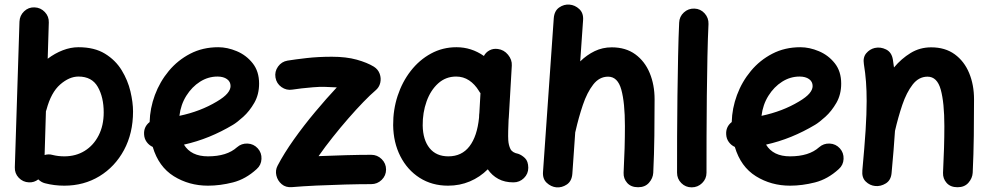

<svg xmlns="http://www.w3.org/2000/svg" viewBox="-20 -762 4366 847"><path d="M132.3 -729.5Q159.2 -728.5 177.7 -709Q196.3 -689.5 195.3 -662.6L190.4 -502.9Q222.2 -526.9 257.1 -540.3Q292 -553.7 326.2 -553.7Q396.5 -553.7 443.1 -525.1Q489.7 -496.6 516.8 -452.1Q543.9 -407.7 555.4 -358.9Q566.9 -310.1 566.9 -270Q566.9 -174.3 527.1 -100.3Q487.3 -26.4 418.7 15.4Q350.1 57.1 263.7 57.1Q219.2 57.1 178.2 46.4Q161.6 42 148.9 29.3Q130.9 43.5 107.9 42.5Q81.1 41.5 62.7 22.2Q44.4 2.9 45.4 -23.9L65.9 -666.5Q66.9 -693.4 86.2 -711.9Q105.5 -730.5 132.3 -729.5ZM211.4 -78.6Q236.3 -72.3 263.7 -72.3Q314.5 -72.3 353.5 -96.4Q392.6 -120.6 415 -164.3Q437.5 -208 437.5 -266.1Q437.5 -333 411.4 -378.7Q385.3 -424.3 326.2 -424.3Q285.6 -424.3 245.4 -389.2Q205.1 -354 185.1 -278.3Q184.1 -274.4 182.6 -271L176.8 -78.1Q194.3 -83.5 211.4 -78.6Z M1112.3 -16.1Q1064 28.3 1007.6 42.7Q951.2 57.1 897.5 57.1Q814 57.1 746.8 15.4Q679.7 -26.4 653.8 -113.8Q637.7 -121.1 627.2 -135.5Q616.7 -149.9 615.7 -168.5Q613.3 -202.6 640.1 -223.6Q641.6 -284.2 663.3 -342.8Q685.1 -401.4 724.6 -449Q764.2 -496.6 819.3 -525.1Q874.5 -553.7 942.9 -553.7Q982.9 -553.7 1024.7 -536.1Q1066.4 -518.6 1094.7 -482.9Q1123 -447.3 1123 -393.1Q1123 -345.2 1101.8 -308.3Q1080.6 -271.5 1053.2 -246.8Q1025.9 -222.2 1007.8 -211.4Q956.5 -180.7 902.6 -158.7Q848.6 -136.7 791.5 -124Q822.8 -72.3 897.5 -72.3Q981 -72.3 1025.4 -112.3Q1045.4 -129.9 1072.3 -128.7Q1099.1 -127.4 1117.2 -107.4Q1134.8 -87.9 1133.5 -60.8Q1132.3 -33.7 1112.3 -16.1ZM939.5 -424.3Q898.4 -424.3 862.5 -401.6Q826.7 -378.9 802 -339.6Q777.3 -300.3 771.5 -251Q864.3 -270.5 936.5 -314Q968.8 -333 982.9 -349.9Q997.1 -366.7 997.1 -382.3Q997.1 -401.9 981.2 -413.1Q965.3 -424.3 939.5 -424.3Z M1195.3 -419.9Q1190.9 -446.3 1206.5 -468.3Q1222.2 -490.2 1248.5 -494.6Q1281.7 -500 1333 -505.9Q1384.3 -511.7 1443.8 -511.7Q1507.3 -511.7 1553.7 -498.8Q1600.1 -485.8 1629.4 -467.8Q1647.9 -456.1 1655 -436.5Q1662.1 -417 1657.5 -396.7Q1652.8 -376.5 1636.2 -362.8Q1613.8 -343.8 1582.8 -311.8Q1551.8 -279.8 1516.8 -239.7Q1481.9 -199.7 1447.8 -156.7Q1413.6 -113.8 1385.3 -73.2Q1443.4 -75.7 1506.1 -77.4Q1568.8 -79.1 1617.7 -79.1Q1644.5 -79.1 1663.8 -60.1Q1683.1 -41 1683.1 -14.2Q1683.1 12.7 1663.8 31.5Q1644.5 50.3 1617.7 50.3Q1567.9 50.3 1503.4 52Q1439 53.7 1376.2 56.6Q1313.5 59.6 1268.1 63.5Q1240.7 65.9 1222.7 50.5Q1204.6 35.2 1199.2 12.2Q1193.8 -10.7 1204.6 -31.2Q1232.9 -85.4 1276.6 -147Q1320.3 -208.5 1370.4 -268.3Q1420.4 -328.1 1465.8 -376.5Q1440.9 -377.9 1414.3 -378.7Q1387.7 -379.4 1360.8 -377Q1333.5 -375 1310.3 -372.1Q1287.1 -369.1 1270 -366.7Q1243.7 -362.3 1221.7 -377.9Q1199.7 -393.6 1195.3 -419.9Z M2245.1 42.5Q2206.5 42.5 2178.5 27.3Q2150.4 12.2 2131.8 -15.1Q2097.2 19.5 2052.7 38.3Q2008.3 57.1 1956.5 57.1Q1885.7 57.1 1831.3 22.5Q1776.9 -12.2 1746.1 -72.8Q1715.3 -133.3 1714.4 -210Q1713.9 -277.3 1734.1 -339.1Q1754.4 -400.9 1792 -449.2Q1829.6 -497.6 1881.1 -525.6Q1932.6 -553.7 1993.7 -553.7Q2059.6 -553.7 2114.7 -515.1Q2123 -531.2 2139.6 -540Q2156.2 -548.8 2176.3 -545.9Q2203.1 -542.5 2221.2 -520.5Q2239.3 -498.5 2237.8 -472.7L2224.6 -244.6Q2224.1 -239.3 2223.6 -233.4Q2222.7 -212.4 2221.9 -185.5Q2221.2 -158.7 2222.2 -143.6Q2223.6 -121.6 2231.7 -105Q2239.7 -88.4 2266.1 -83.5Q2281.7 -78.1 2295.9 -64.5Q2310.1 -50.8 2310.5 -22Q2310.5 4.9 2291.3 23.7Q2272 42.5 2245.1 42.5ZM1958 -72.3Q2017.1 -72.3 2051 -116.5Q2085 -160.6 2093.3 -243.2Q2093.3 -250 2093.8 -255.9Q2093.8 -260.3 2094.7 -264.2L2099.6 -351.1Q2095.7 -355.5 2092.8 -360.8Q2074.7 -390.6 2049.3 -407.5Q2023.9 -424.3 1992.2 -424.3Q1946.3 -424.3 1912.8 -394Q1879.4 -363.8 1861.8 -314.5Q1844.2 -265.1 1844.7 -208.5Q1845.7 -145 1875 -108.6Q1904.3 -72.3 1958 -72.3Z M2434.6 64.5Q2410.6 62 2391.8 44.4Q2373 26.9 2375.5 -4.4L2422.9 -681.2Q2425.3 -713.9 2446.5 -728.8Q2467.8 -743.7 2492.2 -741.7Q2516.6 -739.7 2535.6 -721.9Q2554.7 -704.1 2552.2 -672.4L2539.6 -491.2Q2568.4 -519.5 2603.3 -536.4Q2638.2 -553.2 2678.7 -553.2Q2740.2 -553.2 2782.5 -522.5Q2824.7 -491.7 2846.2 -439.7Q2867.7 -387.7 2867.7 -323.7Q2867.7 -245.6 2866.7 -163.6Q2865.7 -81.5 2861.8 0.5Q2860.4 24.4 2843 44.2Q2825.7 64 2794.9 64Q2763.7 64 2746.8 44.9Q2730 25.9 2731 0.5Q2733.9 -57.6 2735.4 -108.2Q2736.8 -158.7 2736.8 -205.6Q2736.8 -309.1 2720.9 -366.5Q2705.1 -423.8 2662.6 -423.8Q2624 -423.8 2596.9 -388.9Q2569.8 -354 2551.3 -299.1Q2532.7 -244.1 2519 -183.6Q2518.6 -180.7 2517.6 -178.2L2504.9 4.4Q2502.4 37.1 2480.7 51.8Q2459 66.4 2434.6 64.5Z M3043.5 -724.1Q3070.3 -723.1 3088.4 -703.1Q3106.4 -683.1 3105.5 -656.2Q3102.5 -594.7 3100.8 -512Q3099.1 -429.2 3098.1 -338.4Q3097.2 -247.6 3096.9 -159.7Q3096.7 -71.8 3096.7 0Q3096.7 26.9 3077.4 45.7Q3058.1 64.5 3031.2 64.5Q3004.4 64.5 2985.6 45.7Q2966.8 26.9 2966.8 0Q2966.8 -72.3 2967 -160.2Q2967.3 -248 2968.5 -339.4Q2969.7 -430.7 2971.4 -514.4Q2973.1 -598.1 2976.1 -662.1Q2977.1 -689 2996.8 -707Q3016.6 -725.1 3043.5 -724.1Z M3680.2 -16.1Q3631.8 28.3 3575.4 42.7Q3519 57.1 3465.3 57.1Q3381.8 57.1 3314.7 15.4Q3247.6 -26.4 3221.7 -113.8Q3205.6 -121.1 3195.1 -135.5Q3184.6 -149.9 3183.6 -168.5Q3181.2 -202.6 3208 -223.6Q3209.5 -284.2 3231.2 -342.8Q3252.9 -401.4 3292.5 -449Q3332 -496.6 3387.2 -525.1Q3442.4 -553.7 3510.7 -553.7Q3550.8 -553.7 3592.5 -536.1Q3634.3 -518.6 3662.6 -482.9Q3690.9 -447.3 3690.9 -393.1Q3690.9 -345.2 3669.7 -308.3Q3648.4 -271.5 3621.1 -246.8Q3593.8 -222.2 3575.7 -211.4Q3524.4 -180.7 3470.5 -158.7Q3416.5 -136.7 3359.4 -124Q3390.6 -72.3 3465.3 -72.3Q3548.8 -72.3 3593.3 -112.3Q3613.3 -129.9 3640.1 -128.7Q3667 -127.4 3685.1 -107.4Q3702.6 -87.9 3701.4 -60.8Q3700.2 -33.7 3680.2 -16.1ZM3507.3 -424.3Q3466.3 -424.3 3430.4 -401.6Q3394.5 -378.9 3369.9 -339.6Q3345.2 -300.3 3339.4 -251Q3432.1 -270.5 3504.4 -314Q3536.6 -333 3550.8 -349.9Q3564.9 -366.7 3564.9 -382.3Q3564.9 -401.9 3549.1 -413.1Q3533.2 -424.3 3507.3 -424.3Z M3784.2 -10.3Q3793.9 -114.7 3798.6 -187.7Q3803.2 -260.7 3803.2 -315.9Q3803.2 -362.3 3800.3 -401.1Q3797.4 -439.9 3791 -479Q3786.1 -508.8 3801.3 -526.9Q3816.4 -544.9 3838.4 -550.3Q3863.8 -556.2 3888.7 -543.9Q3913.6 -531.7 3918.9 -499Q3921.9 -481 3923.8 -464.4Q3956.5 -503.4 3997.3 -528.3Q4038.1 -553.2 4087.9 -553.2Q4149.4 -553.2 4191.7 -522.5Q4233.9 -491.7 4255.4 -439.7Q4276.9 -387.7 4276.9 -323.7Q4276.9 -245.6 4275.9 -163.6Q4274.9 -81.5 4271 0.5Q4269.5 24.4 4252.2 44.2Q4234.9 64 4204.1 64Q4172.9 64 4156 44.9Q4139.2 25.9 4140.1 0.5Q4143.1 -57.6 4144.5 -108.2Q4146 -158.7 4146 -205.6Q4146 -309.1 4130.1 -366.5Q4114.3 -423.8 4071.8 -423.8Q4033.2 -423.8 4006.1 -388.9Q3979 -354 3960.4 -299.1Q3941.9 -244.1 3928.2 -184.6Q3925.8 -144.5 3921.9 -98.4Q3918 -52.2 3913.1 2Q3910.2 33.2 3887.7 47.1Q3865.2 61 3840.8 58.6Q3816.9 56.2 3799.1 38.8Q3781.2 21.5 3784.2 -10.3Z"/></svg>

Font: Mikhak-DS2-FD Bold
Style: Regular
Weight: 700
Designer: Amin Abedi
Version: Version 3.4